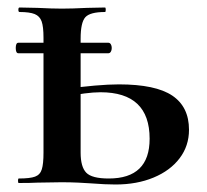

<svg xmlns="http://www.w3.org/2000/svg" viewBox="-20 -488 553 512"><path d="M22 -360Q22 -374 29 -374H269Q273 -374 275.5 -370Q278 -366 278 -360Q278 -354 275.5 -350Q273 -346 269 -346H29Q22 -346 22 -360ZM270 -12Q379 -12 379 -118Q379 -242 248 -242Q211 -242 149 -229L147 -250Q243 -263 297 -263Q395 -263 439.5 -233Q484 -203 484 -142Q484 -99 459 -66Q434 -33 389.5 -14.5Q345 4 288 4Q261 4 223 1Q209 0 188.5 -1Q168 -2 144 -2L80 -1Q62 0 30 0Q28 0 28 -6Q28 -12 30 -12Q60 -12 73.5 -17Q87 -22 91.5 -36.5Q96 -51 96 -81V-387Q96 -417 91 -431Q86 -445 72.5 -450.5Q59 -456 32 -456Q29 -456 29 -462Q29 -468 32 -468L80 -467Q120 -465 145 -465Q172 -465 212 -467L260 -468Q262 -468 262 -462Q262 -456 260 -456Q220 -456 207.5 -442Q195 -428 195 -385V-81Q195 -43 210 -27.5Q225 -12 270 -12Z"/></svg>

Font: Cormorant SC
Style: Bold
Weight: 700
Designer: Christian Thalmann (Catharsis Fonts)
Foundry: Catharsis Fonts
Version: Version 4.000